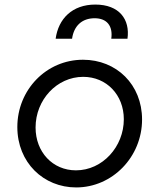

<svg xmlns="http://www.w3.org/2000/svg" viewBox="-20 -810 698 842"><path d="M314 12C473 12 603 -122 603 -286C603 -439 491 -548 344 -548C183 -548 56 -416 56 -253C56 -97 171 12 314 12ZM136 -251C136 -372 229 -473 345 -473C447 -473 523 -394 523 -287C523 -167 430 -63 313 -63C211 -63 136 -143 136 -251ZM224 -640H296C304 -697 340 -730 395 -730C448 -730 476 -697 468 -640H539C551 -725 503 -790 398 -790C297 -790 236 -728 224 -640Z"/></svg>

Font: Mluvka
Style: Italic
Weight: 400
Italic angle: -8°
Designer: Modified by Jiří Krblich, Original typeface by Gumpita Rahayu
Foundry: Gumpita Rahayu & Jiří Krblich
Version: Version 2.000;Glyphs 3.1.1 (3134)